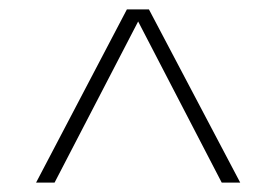

<svg xmlns="http://www.w3.org/2000/svg" viewBox="-20 -760 590 410"><path d="M57 -370 251 -740H298L493 -370H453.5L273 -718H277L96.5 -370Z"/></svg>

Font: Encode Sans SC Thin
Style: Regular
Weight: 250
Designer: Multiple Designers
Foundry: Impallari Type
Version: Version 3.002